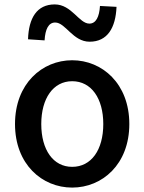

<svg xmlns="http://www.w3.org/2000/svg" viewBox="-20 -815 654 870"><path d="M307 35C443 35 566 -70 566 -253C566 -436 443 -542 307 -542C171 -542 48 -436 48 -253C48 -70 171 35 307 35ZM107 -637 182 -632C185 -683 200 -713 230 -713C277 -713 310 -626 386 -626C467 -626 504 -689 508 -784L433 -788C430 -739 415 -708 385 -708C338 -708 305 -795 228 -795C147 -795 110 -733 107 -637ZM167 -253C167 -369 221 -447 307 -447C394 -447 448 -369 448 -253C448 -136 394 -59 307 -59C221 -59 167 -136 167 -253Z"/></svg>

Font: コーポレート・ロゴ ver3 Medium
Style: Regular
Weight: 500
Designer: [KANA_main] LOGOTYPE.JP [Source Han Sans] Ryoko NISHIZUKA 西塚涼子 (kana, bopomofo & ideographs); Paul D. Hunt (Latin, Greek
Version: Version 12.001;FEAKit 1.0